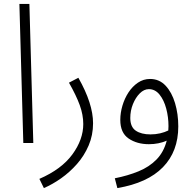

<svg xmlns="http://www.w3.org/2000/svg" viewBox="-20 -730 989 980"><path d="M99 0 79 -710H130L150 0Z M204 230 181 183Q294 134 349.5 58Q405 -18 405 -97Q405 -144 387 -193.5Q369 -243 332 -308L380 -333Q455 -201 455 -101Q455 -40 432.5 12.5Q410 65 373 107Q336 149 292 180Q248 211 204 230Z M579 230 566 180Q632 167 687 144.5Q742 122 779 84Q816 46 831 -12Q790 6 740 6Q679 6 636.5 -23Q594 -52 594 -118Q594 -154 605 -191Q616 -228 636 -258.5Q656 -289 684 -308Q712 -327 746 -327Q793 -327 825 -293Q857 -259 873.5 -203.5Q890 -148 890 -85Q890 43 811.5 123.5Q733 204 579 230ZM645 -128Q645 -82 673 -63Q701 -44 748 -44Q774 -44 797.5 -49.5Q821 -55 839 -64Q840 -74 840 -86Q840 -132 828.5 -175.5Q817 -219 794.5 -247Q772 -275 740 -275Q715 -275 693.5 -253.5Q672 -232 658.5 -198.5Q645 -165 645 -128Z"/></svg>

Font: Noto Sans Arabic UI SmCn Lt
Style: Regular
Weight: 300
Width: 4
Designer: Monotype Design Team, Nadine Chahine and Nizar Qandah
Foundry: Monotype Imaging Inc.
Version: Version 2.010; ttfautohint (v1.8.4.7-5d5b)